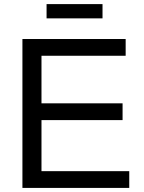

<svg xmlns="http://www.w3.org/2000/svg" viewBox="-20 -920 707 940"><path d="M183.1 -332V-82H612.8V0H89.8V-729H595.2V-647H183.1V-414.1H580.1V-332ZM481.9 -899.9V-830.1H208V-899.9Z"/></svg>

Font: SolaimanLipi
Style: Normal
Weight: 400
Designer: Solaiman Karim
Foundry: Al Mamun Sumon
Version: Version 2.000